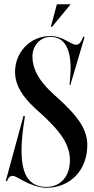

<svg xmlns="http://www.w3.org/2000/svg" viewBox="-20 -878 444 906"><path d="M226 -752 313.5 -858H248.5L220 -752ZM199 8C310 8 392 -73 392 -194C392 -281 326 -344 281 -389C236 -434 133 -504 133 -612C133 -660 168 -704 219 -704C304 -704 320 -609 311 -510L308 -477H312L379 -703L373 -705C363 -679 354 -667 338 -667C315 -667 276 -708 219 -708C120 -708 51 -630 51 -538C51 -433 154 -363 199 -318C244 -273 310 -209 310 -122C310 -46 266 4 199 4C65 4 69.5 -153.5 97.5 -330L91 -331.5L7 -23.5H13.5C17.5 -37.5 25.5 -47.5 38.5 -48C51 -48.5 66.5 -37 92.5 -23.5C121.5 -8.5 162 8 199 8Z"/></svg>

Font: Picaflor 96 pt
Style: Regular
Weight: 400
Designer: Ariel Martín Pérez
Foundry: Tunera Type Foundry
Version: Version 1.000;hotconv 1.0.109;makeotfexe 2.5.65596